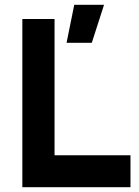

<svg xmlns="http://www.w3.org/2000/svg" viewBox="-20 -779 579 799"><path d="M257 -601H362L413 -759H289ZM73 0H523V-133H207V-700H73Z"/></svg>

Font: Unageo
Style: Bold
Weight: 700
Designer: Richard Sepsi
Foundry: Richard Sepsi
Version: Version 2.000